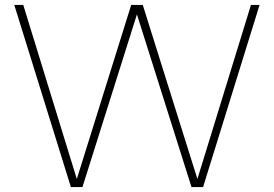

<svg xmlns="http://www.w3.org/2000/svg" viewBox="-20 -760 1113 780"><path d="M268 0 38 -740H74.5L296 -20H288L513 -740H560L786 -20H778L999.5 -740H1034.5L805 0H758L531.5 -716.5H541L315 0Z"/></svg>

Font: Encode Sans SC SemiExpanded Thin
Style: Regular
Weight: 250
Width: 6
Designer: Multiple Designers
Foundry: Impallari Type
Version: Version 3.002